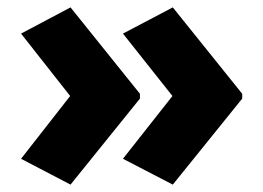

<svg xmlns="http://www.w3.org/2000/svg" viewBox="-20 -540 713 520"><path d="M636 -273 448 -40 313 -110 447 -280 313 -449 448 -520 636 -286ZM359 -273 171 -40 37 -110 170 -280 37 -449 171 -520 359 -286Z"/></svg>

Font: Noto Sans Thai Looped UI Black
Style: Regular
Weight: 900
Designer: Cadson Demak Team
Foundry: Cadson Demak Co., Ltd.
Version: Version 1.000